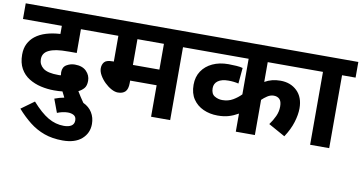

<svg xmlns="http://www.w3.org/2000/svg" viewBox="-83 -841 2501 1328"><g transform="rotate(10 1168.0 -177.0)"><path d="M309 -7Q343 -20 376 -26Q370 -37 365.5 -47Q361 -57 356 -66Q330 -63 297 -63Q250 -63 204 -73.5Q158 -84 120 -107.5Q82 -131 59.5 -171Q37 -211 37 -269Q37 -313 53.5 -345.5Q70 -378 98 -400Q130 -425 174.5 -438.5Q219 -452 273 -455V-512H0V-622H572V-512H407V-345H356Q298 -345 266.5 -340Q235 -335 212 -324Q170 -304 170 -260Q170 -222 201 -197.5Q232 -173 308 -173Q311 -173 315.5 -173Q320 -173 326 -174Q324 -185 324 -195Q324 -232 351 -248Q378 -264 409 -264Q462 -264 490 -235.5Q518 -207 518 -169Q518 -134 502.5 -116Q487 -98 464 -87Q484 -53 512 -13Q553 6 574.5 41Q596 76 596 121Q596 185 549 226.5Q502 268 415 268Q343 268 286 247.5Q229 227 181.5 189.5Q134 152 90 102L181 36Q243 106 295.5 136.5Q348 167 406 167Q440 167 459 154.5Q478 142 478 117Q478 91 460.5 81Q443 71 419 71Q399 71 380 75.5Q361 80 344 87Z M1124 -512V0H990V-221H804V-204Q804 -161 786 -143Q768 -125 734 -125Q713 -125 688 -138.5Q663 -152 640.5 -174Q618 -196 603.5 -221.5Q589 -247 589 -270Q589 -296 603.5 -313.5Q618 -331 660 -331H670V-512H558V-622H1219V-512ZM990 -512H804V-331H990Z M2041 -512H1719V-373Q1767 -401 1829 -401Q1900 -401 1945.5 -357Q1991 -313 1991 -235Q1991 -191 1974.5 -137Q1958 -83 1921 -27L1804 -92Q1827 -123 1842 -156Q1857 -189 1857 -224Q1857 -261 1841.5 -276Q1826 -291 1801 -291Q1778 -291 1756.5 -277Q1735 -263 1719 -247V0H1585V-127Q1552 -108 1518.5 -98Q1485 -88 1441 -88Q1386 -88 1340.5 -108.5Q1295 -129 1268 -169Q1241 -209 1241 -269Q1241 -325 1268 -365.5Q1295 -406 1343 -428.5Q1391 -451 1454 -451Q1482 -451 1510.5 -449Q1539 -447 1555 -442L1545 -331Q1513 -339 1474 -339Q1427 -339 1401 -320.5Q1375 -302 1375 -269Q1375 -229 1400 -214Q1425 -199 1454 -199Q1496 -199 1528.5 -218Q1561 -237 1585 -262V-512H1204V-622H2041Z M2241 -512V0H2107V-512H2027V-622H2336V-512Z"/></g></svg>

Font: TSCustom
Style: Regular
Weight: 400
Designer: Monotype Design Team
Foundry: Monotype Imaging Inc.
Version: Version 2.004; ttfautohint (v1.8.3) -l 8 -r 50 -G 200 -x 14 